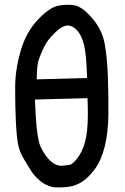

<svg xmlns="http://www.w3.org/2000/svg" viewBox="-20 -811 540 827"><path d="M45.4 -410.2Q45.4 -425.8 45.4 -441.9Q46.4 -514.6 69.3 -593.3Q92.8 -672.9 142.6 -725.6Q192.4 -778.3 229.5 -786.1Q251 -790.5 268.3 -790.5Q285.6 -790.5 297.1 -788.8Q308.6 -787.1 318.8 -782.2Q345.7 -769.5 377 -732.9Q419.9 -683.1 430.9 -623Q441.9 -563 444.8 -477.5Q447.8 -392.6 446.8 -315.7Q445.8 -238.8 430.9 -179.2Q416 -119.6 388.2 -82.3Q360.4 -44.9 333 -27.8Q305.7 -10.3 274.4 -6.3Q244.1 -2.4 210.4 -4.4H210Q173.3 -12.7 148.9 -35.2Q124.5 -57.1 109.9 -81.3Q95.2 -105.5 79.3 -132.3Q63.5 -159.2 57.4 -192.1Q51.3 -225.1 48.3 -289.6Q45.4 -354 45.4 -410.2ZM243.2 -97.2Q245.1 -97.2 247.1 -97.2Q273.4 -99.1 285.6 -102.5Q311.5 -120.1 330.3 -157Q349.1 -193.8 355 -247.6Q358.4 -280.3 358.4 -317.4Q358.4 -354.5 356.9 -388.2L130.4 -382.3Q133.3 -300.8 139.4 -249.8Q145.5 -198.7 154.3 -180.2Q172.4 -141.1 197.3 -117.7Q219.7 -97.2 243.2 -97.2ZM272 -701.2Q247.1 -701.2 212.9 -666.5Q182.1 -635.7 168.9 -606.9Q155.3 -578.1 146.5 -552.7Q138.7 -529.3 138.2 -469.2L355 -475.1Q352.5 -572.8 342.3 -616.2Q332 -660.2 309.1 -683.1Q290.5 -701.2 272 -701.2Z"/></svg>

Font: Bakudai
Style: Medium
Weight: 500
Version: Version 1.48